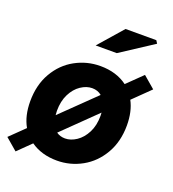

<svg xmlns="http://www.w3.org/2000/svg" viewBox="-202 -1175 1231 1367"><g transform="rotate(20 414.0 -491.5)"><path d="M-16 -25 94 -132Q50 -209 50 -320Q50 -444 103.5 -536.5Q157 -629 245.5 -677.5Q334 -726 435 -726Q557 -726 640 -664L754 -775L844 -698L716 -573Q756 -498 756 -393Q756 -270 702.5 -177.5Q649 -85 561 -36Q473 13 372 13Q255 13 173 -45L74 52ZM556 -392Q556 -408 555 -417L307 -175Q335 -155 373 -155Q416 -155 458.5 -183.5Q501 -212 528.5 -265.5Q556 -319 556 -392ZM512 -1035H745L759 -1013L512 -852H352ZM254 -288 506 -533Q476 -558 434 -558Q391 -558 348.5 -529.5Q306 -501 279 -447.5Q252 -394 252 -321Q252 -308 254 -288Z"/></g></svg>

Font: Nebula Sans Black
Style: Regular
Weight: 900
Italic angle: -9°
Designer: Paul D. Hunt for Adobe (as Source Sans)
Foundry: Nebula Entertainment & Broadcasting LLC
Version: Version 1.010